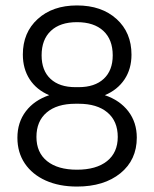

<svg xmlns="http://www.w3.org/2000/svg" viewBox="-20 -678 566 706"><path d="M365.5 -328Q420.5 -309.5 451.8 -268.8Q483 -228 483 -172Q483 -90 422.8 -41Q362.5 8 263 8Q197.5 8 148 -14.2Q98.5 -36.5 71.2 -77Q44 -117.5 44 -171.5Q44 -228 75 -268.8Q106 -309.5 161 -328Q114.5 -347.5 89.2 -386.2Q64 -425 64 -477.5Q64 -558.5 118.8 -608.2Q173.5 -658 263 -658Q353.5 -658 408.5 -608.2Q463.5 -558.5 463.5 -477Q463.5 -424.5 437.8 -386Q412 -347.5 365.5 -328ZM269 -357.5Q328.5 -357.5 361.5 -388.2Q394.5 -419 394.5 -474.5Q394.5 -532.5 360 -564.5Q325.5 -596.5 263 -596.5Q201 -596.5 167 -564.5Q133 -532.5 133 -474.5Q133 -418.5 165.8 -388Q198.5 -357.5 257.5 -357.5ZM269 -296.5H257.5Q189.5 -296.5 151.8 -264.5Q114 -232.5 114 -174.5Q114 -117 153.2 -85.5Q192.5 -54 263 -54Q334 -54 373.5 -85.5Q413 -117 413 -174.5Q413 -232.5 375 -264.5Q337 -296.5 269 -296.5Z"/></svg>

Font: Overused Grotesk Book
Style: Regular
Weight: 375
Version: Version 0.004